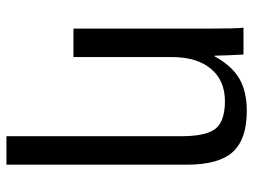

<svg xmlns="http://www.w3.org/2000/svg" viewBox="-115 -463 786 596"><g transform="rotate(90 278.0 -165.0)"><path d="M491.2 208H402.8V-335Q402.8 -412.1 379.4 -441.2Q356 -470.2 293.9 -470.2Q230 -470.2 193.6 -426.8Q157.2 -383.3 157.2 -306.2V0H68.8V-416Q68.8 -507.8 65.9 -527.8H148.9Q149.9 -526.9 149.9 -515.1Q151.9 -482.9 152.8 -438H154.8Q184.6 -492.2 224.4 -515.1Q264.2 -538.1 324.2 -538.1Q412.1 -538.1 451.7 -494.6Q491.2 -451.2 491.2 -352.1Z"/></g></svg>

Font: Libra Sans Modern
Style: Regular
Weight: 400
Foundry: Stefan Peev, Context Ltd
Version: Version 1.000